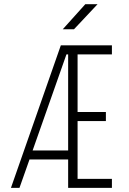

<svg xmlns="http://www.w3.org/2000/svg" viewBox="-20 -914 626 934"><path d="M33.2 0 275.9 -693.4H524.4V-649.4H357.4V-369.1H495.1V-325.2H357.4V-43.9H524.4V0H311.5V-138.2H123.5L74.7 0ZM311.5 -649.4H303.2L138.7 -182.1H311.5ZM285.2 -771.5 395 -893.6H454.6L339.8 -771.5Z"/></svg>

Font: Cascadia Code ExtraLight
Style: Regular
Weight: 200
Monospace: yes
Designer: Aaron Bell
Foundry: Saja Typeworks
Version: Version 2407.024; ttfautohint (v1.8.4)